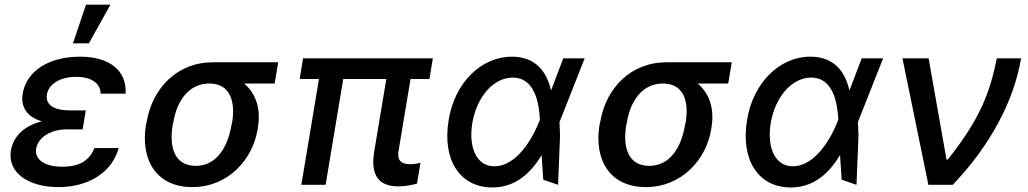

<svg xmlns="http://www.w3.org/2000/svg" viewBox="-20 -797 4433 828"><path d="M349.8 -321H280.5C208.1 -321 175.8 -348 182.2 -389.2C190 -433.9 237.9 -465.6 307.9 -465.6C374.3 -465.6 413 -438.2 414.1 -393.1H521.7C527.7 -493.6 450.6 -552.6 325.3 -552.6C194.6 -552.6 94.8 -494 77.8 -393.1C70.3 -347.3 84.9 -296.2 160.5 -273.8C71 -251.4 35.5 -197.4 27 -148.1C11.4 -53.3 100.9 9.9 232.6 9.9C360.8 9.9 464.1 -53.6 491.5 -158.4H387.1C365.1 -104.4 323.5 -78.1 247.9 -78.1C171.2 -78.1 128.6 -110.4 135.7 -155.5C144.2 -204.5 198.5 -239 267.4 -239H336.6ZM294.7 -610.1H363.3L456.3 -777H350.9Z M612.2 -269.9 609.4 -258.5C584.9 -106.2 654.8 9.9 809.7 9.9C962 9.9 1069.2 -106.9 1090.9 -238.6L1092.3 -248.6C1106.2 -329.2 1082 -396 1032.7 -436.8H1164.4L1179.7 -528.4H897.7C744 -528.4 636.4 -416.5 612.2 -269.9ZM724.8 -258.5 727.6 -269.9C742.2 -359.4 792.3 -436.8 882.8 -436.8C973 -436.8 995.7 -359.4 981.2 -269.9L978.3 -258.5C962.7 -162.6 913.7 -81.7 824.6 -81.7C732.2 -81.7 708.8 -162.6 724.8 -258.5Z M1846.6 -545.5H1286.9L1272.4 -456.3H1355.5L1279.5 0H1384.2L1460.2 -456.3H1646L1593.4 -141C1576 -33 1621.1 6.7 1697.4 6.7C1731.9 6.7 1758.9 0 1778.4 -5.3L1793 -94.5C1782.3 -92.3 1764.6 -88.8 1749.3 -88.8C1717.7 -88.8 1690.7 -98.4 1698.9 -147L1750.4 -456.3H1832Z M2101.2 11.4C2196.7 12.4 2266.3 -44.7 2315.7 -128.6L2322.8 -22L2386.7 0L2395.2 -213.8L2392.8 -270.2L2501.4 -545.5H2409.1L2358.3 -411.6L2356.2 -407.3C2337 -492.2 2286.2 -552.6 2187.5 -552.6C2055 -552.6 1940.3 -440 1914.8 -279.1C1886.4 -109.7 1961.6 10.3 2101.2 11.4ZM2016.7 -265.6C2036.2 -380 2108 -462.4 2191.8 -462.4C2287.6 -462.4 2304.7 -348.4 2308.2 -284.1V-280.9L2306.1 -274.9C2278.8 -204.5 2210.2 -79.9 2111.9 -79.9C2036.2 -79.9 1999.6 -159.1 2016.7 -265.6Z M2568.2 -269.9 2565.3 -258.5C2540.8 -106.2 2610.8 9.9 2765.6 9.9C2918 9.9 3025.2 -106.9 3046.9 -238.6L3048.3 -248.6C3062.1 -329.2 3038 -396 2988.6 -436.8H3120.4L3135.7 -528.4H2853.7C2699.9 -528.4 2592.3 -416.5 2568.2 -269.9ZM2680.8 -258.5 2683.6 -269.9C2698.2 -359.4 2748.2 -436.8 2838.8 -436.8C2929 -436.8 2951.7 -359.4 2937.1 -269.9L2934.3 -258.5C2918.7 -162.6 2869.7 -81.7 2780.5 -81.7C2688.2 -81.7 2664.8 -162.6 2680.8 -258.5Z M3388.1 11.4C3483.7 12.4 3553.3 -44.7 3602.6 -128.6L3609.7 -22L3673.7 0L3682.2 -213.8L3679.7 -270.2L3788.4 -545.5H3696L3645.2 -411.6L3643.1 -407.3C3623.9 -492.2 3573.2 -552.6 3474.4 -552.6C3342 -552.6 3227.3 -440 3201.7 -279.1C3173.3 -109.7 3248.6 10.3 3388.1 11.4ZM3303.6 -265.6C3323.2 -380 3394.9 -462.4 3478.7 -462.4C3574.6 -462.4 3591.6 -348.4 3595.2 -284.1V-280.9L3593 -274.9C3565.7 -204.5 3497.2 -79.9 3398.8 -79.9C3323.2 -79.9 3286.6 -159.1 3303.6 -265.6Z M3983.7 0H4088.8C4250.7 -169.7 4351.9 -360.1 4383.5 -545.5H4278.8C4248.2 -394.2 4206.3 -284.8 4067.5 -109H4061.8L3984.7 -545.5H3871.8Z"/></svg>

Font: Margiela Sans Medium
Style: Italic
Weight: 500
Italic angle: -9.39999°
Designer: Stefan Endress, Andreas Faust
Version: Version 1.100;FEAKit 1.0